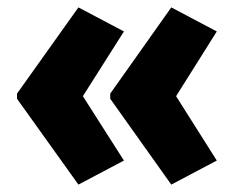

<svg xmlns="http://www.w3.org/2000/svg" viewBox="-20 -633 636 519"><path d="M26 -380 192 -613 315 -548 204 -373 315 -199 192 -134 26 -366ZM278 -380 443 -613 566 -548 456 -373 566 -199 443 -134 278 -366Z"/></svg>

Font: Noto Sans Kannada UI Condensed Black
Style: Regular
Weight: 900
Width: 3
Designer: Jelle Bosma - Monotype Design Team
Foundry: Monotype Imaging Inc.
Version: Version 2.005; ttfautohint (v1.8.4.7-5d5b)